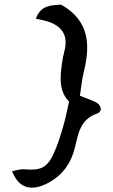

<svg xmlns="http://www.w3.org/2000/svg" viewBox="-20 -719 502 854"><path d="M171.6 -628.9C247.7 -612.7 287.5 -568.2 266.4 -491.4C261.1 -472.2 257.5 -452.4 255 -432.7C247.1 -373 241.9 -313.6 287.2 -267.1C278 -227.6 271.2 -190.6 260.6 -154.9C248.6 -114.3 236.2 -73.3 218.4 -35.2C188.7 28.4 159.9 40.6 87 33.9C70.3 32.4 52.8 39.2 33.8 42.4C65.1 123.6 124.2 131.1 192.5 95.5C259.1 60.8 297.1 5.7 314.2 -66.4C328.4 -126.6 338.2 -188.7 411.1 -213.6C438.5 -223 431.6 -253.8 400.9 -267.2C380.9 -276 360.4 -283.4 335.6 -293.2C341.4 -330.6 344.1 -365.1 352.4 -398.1C382.7 -519.3 377.7 -628 251.3 -698.5C210.9 -694.5 162.8 -699.2 139.4 -635.8C153.2 -632.8 162.4 -630.9 171.6 -628.9Z"/></svg>

Font: Beth Ellen
Style: Regular
Weight: 400
Version: Version 1.015;Fontself Maker 2.1.2